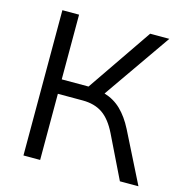

<svg xmlns="http://www.w3.org/2000/svg" viewBox="-105 -803 866 900"><g transform="rotate(15 328.5 -352.5)"><path d="M88 0V-705H169V-391H299L514 -705H607L380 -379Q427 -365 461.5 -331.5Q496 -298 523 -245L646 0H556L455 -207Q425 -268 386 -294.5Q347 -321 289 -321H169V0Z"/></g></svg>

Font: Mulish
Style: Regular
Weight: 400
Designer: Vernon Adams
Foundry: Vernon Adams
Version: Version 3.603; ttfautohint (v1.8.3)